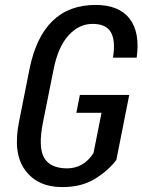

<svg xmlns="http://www.w3.org/2000/svg" viewBox="-20 -741 572 771"><path d="M227.5 10.3Q130.9 9.8 81.1 -57.6Q31.2 -125 56.2 -251L98.1 -461.9Q149.9 -721.2 363.8 -721.2Q458 -721.2 500.5 -666Q543 -610.8 528.8 -509.3H433.6Q444.8 -577.1 425.3 -611.3Q405.8 -645.5 351.1 -645Q296.9 -645 254.9 -598.6Q212.9 -552.2 195.3 -462.9L152.8 -251Q132.8 -151.4 156.7 -108.4Q180.7 -65.4 248.5 -64.9Q316.4 -64.9 355.5 -126.5L387.7 -288.1H286.6L300.8 -359.9H499L447.3 -99.1Q415 -55.7 360.8 -22.5Q306.6 10.7 227.5 10.3Z"/></svg>

Font: RobotoCondensed-Italic
Style: Italic
Weight: 400
Designer: Google
Version: Version 1.200311; 2013